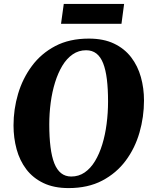

<svg xmlns="http://www.w3.org/2000/svg" viewBox="-20 -950 778 980"><path d="M330 10Q255 10 201.5 -15.8Q148 -41.5 114.2 -86Q80.5 -130.5 64.8 -188.2Q49 -246 49 -310Q49 -392 72.2 -470.8Q95.5 -549.5 142.8 -613.2Q190 -677 262.2 -715Q334.5 -753 433.5 -753Q508.5 -753 562 -727.5Q615.5 -702 649.5 -657.5Q683.5 -613 699.2 -556.2Q715 -499.5 715 -437Q715 -353.5 692 -273.5Q669 -193.5 621.5 -129.8Q574 -66 501.5 -28Q429 10 330 10ZM343.5 -49Q382 -49 412.2 -69.8Q442.5 -90.5 465 -127.8Q487.5 -165 502.2 -213.5Q517 -262 524.2 -318Q531.5 -374 531.5 -432Q531.5 -496.5 525.5 -545.2Q519.5 -594 506.5 -627Q493.5 -660 472 -676.8Q450.5 -693.5 419.5 -693.5Q381.5 -693.5 351 -672.5Q320.5 -651.5 298.2 -614.5Q276 -577.5 261 -529.2Q246 -481 238.8 -426.2Q231.5 -371.5 231.5 -315Q231.5 -249.5 237.8 -199.8Q244 -150 257.2 -116.5Q270.5 -83 292 -66Q313.5 -49 343.5 -49ZM305.5 -930H613.5L600 -828.5H291.5Z"/></svg>

Font: Merriweather 24pt Black
Style: Italic
Weight: 900
Italic angle: -7.8°
Designer: Eben Sorkin
Foundry: Eben Sorkin
Version: Version 2.101